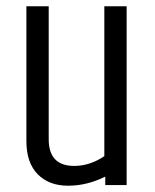

<svg xmlns="http://www.w3.org/2000/svg" viewBox="-20 -589 492 611"><path d="M216 -61Q266 -61 312 -92V-569H383V0H315V-27Q257 2 196.5 2Q136 2 100 -34.5Q64 -71 64 -140V-569H135V-146Q135 -61 216 -61Z"/></svg>

Font: Khand
Style: Regular
Weight: 400
Designer: Devanagari: Sanchit Sawaria, Jyotish Sonowal; Latin: Satya Rajpurohit
Foundry: Indian Type Foundry
Version: Version 1.101;PS 1.0;hotconv 1.0.78;makeotf.lib2.5.61930; tt